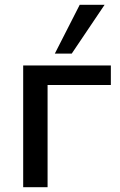

<svg xmlns="http://www.w3.org/2000/svg" viewBox="-20 -775 495 795"><path d="M76 0V-504H439V-423H177V0ZM207 -553 310 -755H413L277 -553Z"/></svg>

Font: Mulish SemiBold
Style: Regular
Weight: 600
Designer: Vernon Adams
Foundry: Vernon Adams
Version: Version 3.603; ttfautohint (v1.8.3)